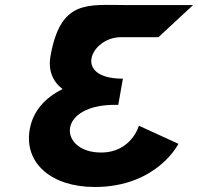

<svg xmlns="http://www.w3.org/2000/svg" viewBox="-20 -732 791 767"><path d="M383.6 -122.7C212.4 -122.7 201.6 -319.9 452.5 -313.1L470.9 -417.7C267.9 -417.7 343.2 -583.4 462.9 -583.4H612.9L751.3 -711.8H483.5C329.5 -711.8 221.8 -734.7 181.7 -507.8C171.5 -450 191.2 -405.8 230.1 -376C161.5 -342.8 111.8 -289.3 98.8 -215.3C75.1 -81 184.7 15 358.3 15C607.5 15 692.8 -157.5 692.8 -157.5L534.9 -229.8C534.9 -229.8 505.2 -122.7 383.6 -122.7Z"/></svg>

Font: Hussar Wysoki
Style: Obl
Weight: 700
Foundry: Cannot Into Space Fonts
Version: Version 0.92